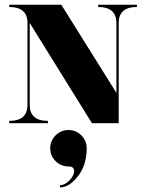

<svg xmlns="http://www.w3.org/2000/svg" viewBox="-20 -528 622 823"><path d="M351.6 107.4Q351.6 179.7 314 227.5Q276.4 275.4 237.3 275.4V265.6Q258.8 265.6 278.3 244.6Q297.9 223.6 297.9 205.1Q297.9 185.5 273.4 185.5Q241.2 185.5 218.3 162.6Q195.3 139.6 195.3 107.4Q195.3 75.2 218.3 52.2Q241.2 29.3 273.4 29.3Q305.7 29.3 328.6 52.2Q351.6 75.2 351.6 107.4ZM488.8 -113.3V0H374L107.4 -429.7V-78.1Q107.4 -9.8 185.5 -9.8V0H19.5V-9.8Q97.7 -9.8 97.7 -78.1V-429.7Q97.7 -498 19.5 -498V-507.8H242.7L479 -129.9V-429.7Q479 -498 400.9 -498V-507.8H566.9V-498Q488.8 -498 488.8 -429.7Z"/></svg>

Font: spinweradC
Style: Bold
Weight: 700
Width: 7
Version: Version 0.3